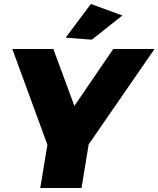

<svg xmlns="http://www.w3.org/2000/svg" viewBox="-20 -948 799 968"><path d="M759 -701H551L355 -414L249 -701H42L219 -218L183 0H391L427 -220ZM438 -928 311 -758 443 -748 597 -870Z"/></svg>

Font: Argentum Sans ExtraBold
Style: Italic
Weight: 800
Italic angle: -11.3°
Designer: Julieta Ulanovsky
Foundry: Julieta Ulanovsky
Version: Version 5.001;February 15, 2019;FontCreator 11.5.0.2425 64-b